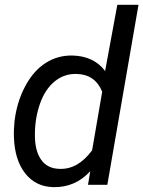

<svg xmlns="http://www.w3.org/2000/svg" viewBox="-20 -770 597 800"><path d="M40.5 -265.1Q50.3 -345.7 85 -410.6Q119.6 -475.6 170.4 -507.8Q221.2 -540 282.2 -538.6Q370.6 -536.6 418 -474.1L468.8 -750H557.1L427.2 0H346.7L356 -56.6Q293.5 11.7 201.7 9.8Q128.4 7.8 85 -47.6Q41.5 -103 38.1 -196.3Q36.6 -225.1 40.5 -265.1ZM125.5 -214.4Q124 -144.5 150.4 -106Q176.8 -67.4 227.5 -66.4Q304.2 -63 363.8 -143.6L405.8 -387.7Q376.5 -460 299.3 -461.9Q247.1 -463.4 207.3 -430.4Q167.5 -397.5 146.7 -338.1Q126 -278.8 125.5 -214.4Z"/></svg>

Font: Roboto
Style: Italic
Weight: 400
Italic angle: -12°
Designer: Google
Version: Version 2.134; 2016; ttfautohint (v1.6)